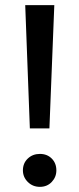

<svg xmlns="http://www.w3.org/2000/svg" viewBox="-20 -720 308 746"><path d="M96 -221 78 -700H191L172 -221ZM135 6Q107 6 88 -13Q69 -32 69 -58Q69 -86 88 -104Q107 -122 135 -122Q163 -122 181 -104Q199 -86 199 -58Q199 -32 181 -13Q163 6 135 6Z"/></svg>

Font: Montserrat Thin Medium
Style: Regular
Weight: 500
Version: Version 9.000